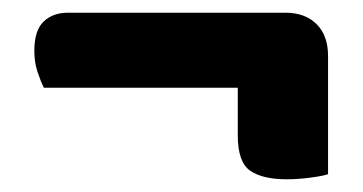

<svg xmlns="http://www.w3.org/2000/svg" viewBox="-20 -456 571 302"><path d="M429 -436Q460 -436 478 -418Q496 -400 496 -368V-182Q487 -179 467.5 -176.5Q448 -174 431 -174Q393 -174 373.5 -187.5Q354 -201 354 -243V-318H49Q44 -328 39 -343Q34 -358 34 -376Q34 -408 48.5 -422Q63 -436 87 -436Z"/></svg>

Font: Baloo 2
Style: Bold
Weight: 700
Designer: Sarang Kulkarni and Ek Type
Foundry: Ek Type
Version: Version 1.640;hotconv 1.0.111;makeotfexe 2.5.65597; ttfautoh